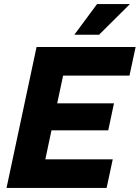

<svg xmlns="http://www.w3.org/2000/svg" viewBox="-20 -920 684 940"><path d="M12 0 159 -690H644L614 -550H289L260 -414H538L510 -282H232L202 -140H532L502 0ZM344 -750 455 -900H616L465 -750Z"/></svg>

Font: Radio Canada
Style: Italic
Weight: 400
Italic angle: -12°
Designer: Charles Daoud, Etienne Aubert Bonn, Alexandre Saumier Demers, Jacques Le Bailly
Foundry: Radio-Canada
Version: Version 2.104;gftools[0.9.28.dev5+ged2979d]